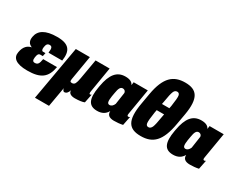

<svg xmlns="http://www.w3.org/2000/svg" viewBox="-136 -1267 2547 2033"><g transform="rotate(30 1137.0 -250.5)"><path d="M148.4 8.8C311 8.8 380.4 -43.9 404.3 -180.7H235.4C225.6 -118.2 211.4 -101.6 176.3 -101.6C154.3 -101.6 144 -115.2 149.4 -153.8C152.3 -173.8 156.7 -188 162.1 -195.3C167.5 -202.6 174.8 -206.5 183.6 -206.5H215.8L224.6 -248H194.3C178.7 -248 172.9 -264.6 177.2 -293.9C182.6 -326.7 191.4 -345.7 222.2 -345.7C235.8 -345.7 245.1 -339.8 249.5 -328.1C253.9 -316.4 253.9 -296.4 250 -268.1H417.5C436.5 -395.5 396.5 -459.5 246.6 -459C102.5 -459 32.7 -410.6 18.6 -328.1C9.8 -276.4 25.9 -245.6 68.8 -228.5C23.9 -220.7 -17.6 -188 -29.8 -112.3C-43.5 -40.5 5.9 8.8 148.4 8.8Z M364.3 216.8H536.1L578.1 -24.4C578.6 -4.4 594.2 10.7 600.6 10.7C629.9 10.7 644.5 -10.3 656.2 -43.9C652.3 -10.7 679.7 11.2 731.9 11.2C779.3 11.2 826.7 4.9 846.7 -5.4L868.2 -111.8C862.3 -107.4 856 -104.5 852.1 -104.5C846.7 -104.5 843.3 -107.4 842.3 -113.3C840.8 -118.7 841.8 -130.9 845.2 -149.9L894.5 -446.3H722.7L680.7 -205.1C675.3 -171.9 668.5 -148.4 661.1 -134.3C653.3 -120.1 641.1 -113.3 624 -113.3C600.6 -113.3 599.1 -125.5 603.5 -152.3L652.8 -446.3H481Z M1208.5 10.3C1244.1 10.3 1280.8 7.3 1316.4 -0.5L1338.4 -110.4C1332 -106 1326.7 -103 1320.3 -103C1314 -103 1310.1 -105.5 1308.1 -109.9C1305.7 -114.3 1305.7 -123 1308.1 -136.2L1360.4 -447.8H1187.5L1182.1 -409.7C1169.4 -439.9 1138.2 -457 1084 -457C980 -457 922.4 -385.7 895.5 -232.9L892.6 -216.8C865.2 -63 896 8.8 1002 8.8C1063 8.8 1101.6 -16.6 1125.5 -59.6C1123 -14.2 1149.9 9.8 1208.5 10.3ZM1086.9 -110.8C1071.3 -110.8 1062 -118.7 1059.1 -134.3C1056.2 -149.4 1057.1 -172.9 1062 -203.6L1069.8 -248.5C1079.1 -305.2 1091.3 -334.5 1122.6 -334.5C1141.6 -334.5 1159.2 -319.8 1158.7 -297.9L1137.7 -155.3C1126.5 -126.5 1106 -110.8 1086.9 -110.8Z M1535.2 8.8C1682.1 8.8 1765.6 -66.4 1805.2 -294.4L1828.1 -423.3C1867.2 -645.5 1806.2 -718.3 1664.1 -718.3C1521.5 -718.3 1433.6 -645.5 1394.5 -423.3L1372.1 -294.4C1331.5 -66.4 1388.2 8.8 1535.2 8.8ZM1559.1 -113.3C1541 -113.3 1530.3 -124 1527.8 -146C1525.4 -167.5 1529.3 -212.4 1540 -280.3L1546.4 -314H1636.7L1630.4 -280.3C1619.6 -211.4 1609.4 -166 1600.1 -145C1590.3 -124 1576.7 -113.3 1559.1 -113.3ZM1562 -398.4 1568.4 -431.6C1578.6 -497.1 1588.4 -540 1597.2 -561C1605.5 -582 1619.1 -592.3 1638.2 -592.3C1655.3 -592.3 1666 -582.5 1669.4 -563C1672.9 -543.5 1668.9 -499.5 1658.7 -431.6L1652.3 -398.4Z M2136.7 10.3C2172.4 10.3 2209 7.3 2244.6 -0.5L2266.6 -110.4C2260.3 -106 2254.9 -103 2248.5 -103C2242.2 -103 2238.3 -105.5 2236.3 -109.9C2233.9 -114.3 2233.9 -123 2236.3 -136.2L2288.6 -447.8H2115.7L2110.4 -409.7C2097.7 -439.9 2066.4 -457 2012.2 -457C1908.2 -457 1850.6 -385.7 1823.7 -232.9L1820.8 -216.8C1793.5 -63 1824.2 8.8 1930.2 8.8C1991.2 8.8 2029.8 -16.6 2053.7 -59.6C2051.3 -14.2 2078.1 9.8 2136.7 10.3ZM2015.1 -110.8C1999.5 -110.8 1990.2 -118.7 1987.3 -134.3C1984.4 -149.4 1985.4 -172.9 1990.2 -203.6L1998 -248.5C2007.3 -305.2 2019.5 -334.5 2050.8 -334.5C2069.8 -334.5 2087.4 -319.8 2086.9 -297.9L2065.9 -155.3C2054.7 -126.5 2034.2 -110.8 2015.1 -110.8Z"/></g></svg>

Font: Roboto Flex Super Cond Black
Style: Italic
Weight: 900
Width: 3
Italic angle: -10°
Designer: Berlow after Robertson
Foundry: Google
Version: Version 3.200;Glyphs 3.3 (3311)